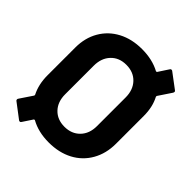

<svg xmlns="http://www.w3.org/2000/svg" viewBox="-216 -873 1045 1045"><g transform="rotate(45 307.0 -350.0)"><path d="M593 -668Q593 -664 590 -659L540 -584Q539 -581 540 -577Q567 -526 567 -457V-243Q567 -168 534 -110Q501 -52 441.5 -20.5Q382 11 303 11Q223 11 164 -22Q160 -23 157 -20L120 36Q117 42 111 42Q106 42 103 39L20 -24Q15 -27 15 -33Q15 -37 18 -41L67 -114Q68 -117 67 -121Q40 -174 40 -243V-457Q40 -531 73 -588Q106 -645 165.5 -676.5Q225 -708 303 -708Q383 -708 442 -676Q446 -675 449 -678L487 -736Q490 -742 496 -742Q501 -742 504 -739L588 -676Q593 -673 593 -668ZM426 -458Q426 -516 392.5 -551.5Q359 -587 303 -587Q248 -587 214.5 -551.5Q181 -516 181 -458V-238Q181 -180 214.5 -145Q248 -110 303 -110Q358 -110 392 -145Q426 -180 426 -238Z"/></g></svg>

Font: Amber EN
Style: Bold
Weight: 700
Designer: Jeremy Tribby
Foundry: Tribby Type
Version: Version 1.408 November 24, 2021